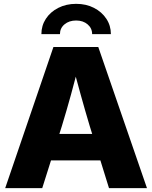

<svg xmlns="http://www.w3.org/2000/svg" viewBox="-20 -970 785 990"><path d="M6.8 0 255.4 -727.5H486.8L737.8 0H542L442.9 -319.3Q418.9 -399.4 395.8 -482.7Q372.6 -565.9 348.1 -661.6H394Q369.1 -565.9 346.2 -482.7Q323.2 -399.4 298.8 -319.3L197.8 0ZM177.2 -143.1V-279.3H567.9V-143.1ZM372.6 -950.2Q424.3 -950.2 464.6 -929.4Q504.9 -908.7 528.3 -873.3Q551.8 -837.9 551.8 -793.9H455.1Q455.1 -824.7 431.6 -844.5Q408.2 -864.3 372.6 -864.3Q336.4 -864.3 312.7 -844.5Q289.1 -824.7 289.1 -793.9H193.4Q193.4 -837.9 216.6 -873.3Q239.7 -908.7 280.5 -929.4Q321.3 -950.2 372.6 -950.2Z"/></svg>

Font: Inter 28pt ExtraBold
Style: Regular
Weight: 800
Designer: Rasmus Andersson
Foundry: rsms
Version: Version 4.001;git-66647c0bb